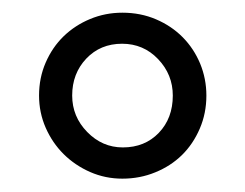

<svg xmlns="http://www.w3.org/2000/svg" viewBox="-20 -617 377 295"><path d="M168 -342.5Q141.8 -342.5 118.5 -352.7Q95.3 -362.9 77.8 -380.2Q60.4 -397.5 50.2 -420.7Q40 -444 40 -470.2Q40 -497.5 50.2 -520.9Q60.4 -544.4 77.8 -561.3Q95.3 -578.2 118.5 -587.8Q141.8 -597.5 168 -597.5Q196 -597.5 219.8 -587.3Q243.6 -577.1 260.7 -559.8Q277.8 -542.5 287.5 -519.3Q297.1 -496 297.1 -470.2Q297.1 -442.9 286.9 -419.3Q276.7 -395.6 259.5 -378.7Q242.2 -361.8 218.5 -352.2Q194.9 -342.5 168 -342.5ZM168.7 -390.5Q202.5 -390.5 224 -412.9Q245.5 -435.3 245.5 -470.2Q245.5 -502.5 222.9 -526.2Q200.4 -549.8 167.6 -549.8Q134.2 -549.8 112.5 -526.9Q90.9 -504 90.9 -470.2Q90.9 -437.8 114 -414.2Q137.1 -390.5 168.7 -390.5Z"/></svg>

Font: Rasa
Style: Regular
Weight: 400
Version: Version 1.000;PS 1.000;hotconv 1.0.88;makeotf.lib2.5.647800;